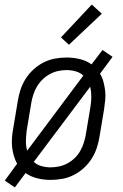

<svg xmlns="http://www.w3.org/2000/svg" viewBox="-20 -780 540 841"><path d="M45 41 1 11 55 -63Q46 -79 40.5 -98Q35 -117 33 -136.5Q31 -156 32.5 -176.5Q34 -197 38 -218L58 -338Q62 -363 70 -387.5Q78 -412 92.5 -435Q107 -458 127.5 -476.5Q148 -495 172 -507Q196 -519 221.5 -523.5Q247 -528 272 -528Q302 -528 330.5 -521Q359 -514 381 -498L429 -561L473 -531L418 -457Q428 -441 433 -422Q438 -403 440.5 -383.5Q443 -364 441 -343.5Q439 -323 436 -302L416 -182Q412 -157 404 -132.5Q396 -108 381.5 -85Q367 -62 346.5 -43.5Q326 -25 302 -13Q278 -1 252 3.5Q226 8 201 8Q171 8 143 1Q115 -6 92 -22ZM99 -120 345 -449Q331 -462 311.5 -467.5Q292 -473 272 -473Q253 -473 234.5 -469Q216 -465 198.5 -455.5Q181 -446 166.5 -432Q152 -418 142 -401Q132 -384 126 -365.5Q120 -347 117 -329L97 -209Q94 -186 93.5 -163.5Q93 -141 99 -120ZM201 -47Q220 -47 239 -51Q258 -55 275.5 -64.5Q293 -74 307.5 -88Q322 -102 331.5 -119Q341 -136 347 -154.5Q353 -173 356 -191L376 -311Q380 -334 380 -356.5Q380 -379 375 -400L128 -71Q142 -58 161.5 -52.5Q181 -47 201 -47ZM282 -584 247 -616 382 -760 426 -720Z"/></svg>

Font: Iosevka Light
Style: Italic
Weight: 300
Italic angle: -9°
Monospace: yes
Designer: Belleve Invis
Foundry: Belleve Invis
Version: Version 32.5.0; ttfautohint (v1.8.4)